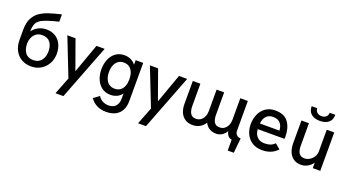

<svg xmlns="http://www.w3.org/2000/svg" viewBox="-60 -1389 4159 2291"><g transform="rotate(20 2019.5 -243.5)"><path d="M530.3 -235.8Q530.3 -168.5 499.8 -112.3Q469.2 -56.2 414.8 -23.2Q360.4 9.8 291 9.8Q221.2 9.8 167.7 -21.5Q114.3 -52.7 84.7 -109.6Q55.2 -166.5 55.2 -241.2V-366.7Q55.2 -464.4 86.7 -520.3Q118.2 -576.2 162.1 -605Q212.9 -638.7 275.4 -658.9Q337.9 -679.2 426.8 -700.2V-607.4Q358.9 -591.3 300.8 -572.5Q242.7 -553.7 218.3 -539.6Q190.9 -523.9 174.6 -506.1Q158.2 -488.3 149.2 -458Q140.1 -427.7 140.1 -379.4Q167.5 -418.9 213.9 -443.8Q260.3 -468.8 316.9 -468.8Q385.3 -468.8 433.3 -438Q481.4 -407.2 505.9 -354.5Q530.3 -301.8 530.3 -235.8ZM427.2 -231Q427.2 -300.8 394 -344.2Q360.8 -387.7 291 -387.7Q247.1 -387.7 216.3 -365Q185.5 -342.3 170.4 -306.4Q155.3 -270.5 155.3 -231Q155.3 -159.7 188.5 -115Q221.7 -70.3 291 -70.3Q335.9 -70.3 366.5 -91.6Q397 -112.8 412.1 -149.2Q427.2 -185.5 427.2 -231Z M676.3 210 761.2 -7.8 572.8 -487.8H676.8L809.6 -117.2L942.4 -487.8H1046.4L776.9 210Z M1318.8 212.9Q1249.5 212.9 1198.5 186.8Q1147.5 160.6 1114.7 112.3L1187.5 59.1Q1207 92.3 1241 111.3Q1274.9 130.4 1319.3 130.4Q1377.9 130.4 1409.2 96.4Q1440.4 62.5 1440.4 0V-64Q1416 -31.2 1379.2 -13.4Q1342.3 4.4 1297.4 4.4Q1232.9 4.4 1186.8 -29.5Q1140.6 -63.5 1116.7 -120.8Q1092.8 -178.2 1092.8 -247.1Q1092.8 -315.4 1116.5 -372.8Q1140.1 -430.2 1186.3 -464.1Q1232.4 -498 1295.9 -498Q1340.3 -498 1378.2 -480.5Q1416 -462.9 1440.4 -429.7V-487.8H1536.1L1535.6 0Q1535.6 65.4 1510.3 113.5Q1484.9 161.6 1436 187.3Q1387.2 212.9 1318.8 212.9ZM1448.2 -247.1Q1448.2 -293 1434.6 -330.6Q1420.9 -368.2 1391.8 -390.6Q1362.8 -413.1 1319.3 -413.1Q1275.9 -413.1 1246.6 -390.6Q1217.3 -368.2 1203.1 -330.6Q1189 -293 1189 -247.1Q1189 -200.7 1203.1 -163.3Q1217.3 -126 1246.6 -103.8Q1275.9 -81.5 1319.3 -81.5Q1362.8 -81.5 1391.8 -103.8Q1420.9 -126 1434.6 -163.3Q1448.2 -200.7 1448.2 -247.1Z M1724.6 210 1809.6 -7.8 1621.1 -487.8H1725.1L1857.9 -117.2L1990.7 -487.8H2094.7L1825.2 210Z M2841.3 11.2Q2824.7 11.2 2809.1 0.5Q2793.5 -10.3 2782.2 -29.1Q2771 -47.9 2768.6 -71.3Q2748.5 -34.2 2714.6 -12.7Q2680.7 8.8 2642.1 8.8Q2592.3 8.8 2555.2 -13.4Q2518.1 -35.6 2496.6 -78.6Q2471.2 -36.1 2430.9 -14.2Q2390.6 7.8 2341.3 7.8Q2281.7 7.8 2242.4 -19.8Q2203.1 -47.4 2184.6 -92.8Q2166 -138.2 2166 -192.9V-487.8H2262.2V-204.6Q2262.2 -148.4 2283 -112.3Q2303.7 -76.2 2354 -76.2Q2388.7 -76.2 2414.8 -95.2Q2440.9 -114.3 2454.6 -146Q2468.3 -177.7 2468.3 -214.8V-487.8H2564V-202.6Q2564 -146.5 2584.2 -111.3Q2604.5 -76.2 2654.8 -76.2Q2689.9 -76.2 2715.8 -95.2Q2741.7 -114.3 2755.4 -146Q2769 -177.7 2769 -214.8V-487.8H2864.7V-110.8Q2864.7 -76.2 2885.3 -57.4Q2905.8 -38.6 2937 -38.6L2918.5 149.9H2841.3Z M2991.2 -241.2Q2991.2 -308.1 3016.4 -366Q3041.5 -423.8 3091.8 -459Q3142.1 -494.1 3213.9 -494.1Q3330.1 -494.1 3380.9 -422.4Q3431.6 -350.6 3431.6 -239.7Q3431.6 -231.4 3430.4 -223.4Q3429.2 -215.3 3428.7 -212.9H3091.3Q3092.8 -174.8 3107.9 -145Q3123 -115.2 3151.9 -97.9Q3180.7 -80.6 3221.2 -80.6Q3265.1 -80.6 3295.2 -90.8Q3325.2 -101.1 3351.6 -128.4L3417 -73.2Q3376 -31.2 3329.3 -12.7Q3282.7 5.9 3222.2 5.9Q3147.5 5.9 3095.5 -27.6Q3043.5 -61 3017.3 -117.4Q2991.2 -173.8 2991.2 -241.2ZM3339.8 -284.7Q3337.4 -344.7 3305.7 -378.7Q3273.9 -412.6 3213.9 -412.6Q3158.2 -412.6 3127.2 -377.2Q3096.2 -341.8 3091.3 -284.7Z M3601.6 -689.9H3672.4Q3672.4 -657.2 3695.3 -637.7Q3718.3 -618.2 3752 -618.2Q3786.1 -618.2 3808.6 -637.7Q3831.1 -657.2 3831.1 -689.9H3902.3Q3902.3 -626 3862.3 -592Q3822.3 -558.1 3752 -558.1Q3681.2 -558.1 3641.4 -592.3Q3601.6 -626.5 3601.6 -689.9ZM3545.4 -199.2V-487.8H3640.6V-201.7Q3640.6 -75.2 3731 -75.2Q3767.1 -75.2 3798.3 -94.7Q3829.6 -114.3 3848.1 -146Q3866.7 -177.7 3866.7 -212.9V-487.8H3961.9V0H3866.7V-70.3Q3845.2 -35.6 3805.4 -12.2Q3765.6 11.2 3719.2 11.2Q3659.7 11.2 3620.6 -17.8Q3581.5 -46.9 3563.5 -94.5Q3545.4 -142.1 3545.4 -199.2Z"/></g></svg>

Font: Acari Sans Medium
Style: Regular
Weight: 500
Designer: Alfredo Marco Pradil and Stefan Peev
Foundry: Hanken Design Co.
Version: Version 1.045